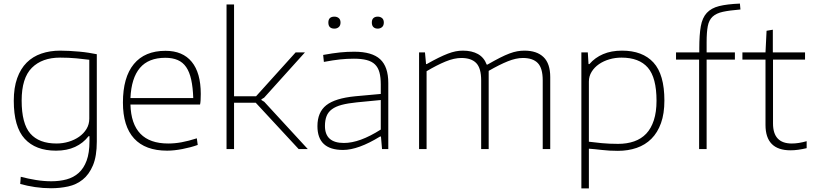

<svg xmlns="http://www.w3.org/2000/svg" viewBox="-20 -833 4542 1073"><path d="M265 219Q220 219 176 212.5Q132 206 93 195L96 155Q138 166 181.5 173Q225 180 267 180Q313 180 352 169.5Q391 159 419.5 133.5Q448 108 464 65Q480 22 480 -43V-72H475Q445 -33 399.5 -12Q354 9 293 9Q179 9 118 -57.5Q57 -124 57 -270Q57 -343 76 -396Q95 -449 129 -483Q163 -517 211 -533.5Q259 -550 316 -550Q340 -550 367.5 -548.5Q395 -547 423 -544.5Q451 -542 476 -538Q501 -534 521 -530V-42Q521 40 499.5 91Q478 142 442.5 170.5Q407 199 361 209Q315 219 265 219ZM296 -31Q331 -31 364 -41Q397 -51 422.5 -69Q448 -87 463.5 -112.5Q479 -138 479 -170V-499Q449 -503 406.5 -507Q364 -511 316 -511Q215 -511 158 -454Q101 -397 101 -271Q101 -142 149.5 -86.5Q198 -31 296 -31Z M914 9Q792 9 729.5 -59Q667 -127 667 -260Q667 -401 728 -475Q789 -549 905 -549Q1001 -549 1051.5 -487.5Q1102 -426 1102 -308Q1102 -287 1101 -272Q1100 -257 1098 -249H709Q715 -31 920 -31Q957 -31 995 -38Q1033 -45 1080 -60L1085 -23Q1046 -9 999 0Q952 9 914 9ZM904 -510Q810 -510 762 -453.5Q714 -397 709 -285H1060Q1058 -345 1048.5 -388Q1039 -431 1020.5 -458Q1002 -485 973 -497.5Q944 -510 904 -510Z M1246 -808H1288V-295H1411L1632 -540H1684L1456 -287L1441 -278V-274L1457 -264L1700 0H1649L1409 -259H1288V0H1246Z M1897 5Q1754 5 1754 -128Q1754 -206 1803.5 -245Q1853 -284 1965 -295L2108 -308V-361Q2108 -401 2100.5 -428.5Q2093 -456 2075.5 -473Q2058 -490 2029 -497.5Q2000 -505 1958 -505Q1919 -505 1881 -501Q1843 -497 1790 -487L1786 -526Q1841 -536 1880 -540Q1919 -544 1960 -544Q2059 -544 2104.5 -502Q2150 -460 2150 -369V0H2115L2109 -70H2104Q1982 5 1897 5ZM1902 -34Q1946 -34 1997 -52.5Q2048 -71 2108 -109V-274L1974 -261Q1924 -256 1890 -247Q1856 -238 1835 -222.5Q1814 -207 1805 -184Q1796 -161 1796 -129Q1796 -34 1902 -34ZM1849 -673Q1815 -673 1815 -707Q1815 -740 1849 -740Q1863 -740 1873 -732Q1883 -724 1883 -707Q1883 -690 1873 -681.5Q1863 -673 1849 -673ZM2091 -673Q2076 -673 2067 -681.5Q2058 -690 2058 -707Q2058 -724 2067 -732Q2076 -740 2091 -740Q2105 -740 2115 -732Q2125 -724 2125 -707Q2125 -690 2115 -681.5Q2105 -673 2091 -673Z M2322 -540H2355L2361 -475H2365Q2402 -496 2430.5 -510Q2459 -524 2482.5 -533Q2506 -542 2526 -546Q2546 -550 2567 -550Q2617 -550 2651 -531Q2685 -512 2700 -472H2704Q2744 -495 2773.5 -510Q2803 -525 2827 -534Q2851 -543 2871 -546.5Q2891 -550 2911 -550Q2980 -550 3017.5 -514Q3055 -478 3055 -402V0H3013V-384Q3013 -452 2985.5 -480.5Q2958 -509 2902 -509Q2864 -509 2818 -490.5Q2772 -472 2711 -437V0H2669V-384Q2669 -452 2641.5 -480.5Q2614 -509 2558 -509Q2518 -509 2469.5 -489Q2421 -469 2364 -435V0H2322Z M3229 -540H3265L3269 -475H3274Q3305 -511 3350.5 -530.5Q3396 -550 3456 -550Q3571 -550 3632 -483.5Q3693 -417 3693 -271Q3693 -198 3674 -145Q3655 -92 3620.5 -57.5Q3586 -23 3538 -6.5Q3490 10 3433 10Q3385 10 3343 5Q3301 0 3271 -2V220H3229ZM3434 -29Q3484 -29 3524 -43Q3564 -57 3591.5 -86Q3619 -115 3634 -161Q3649 -207 3649 -270Q3649 -399 3600.5 -455Q3552 -511 3453 -511Q3418 -511 3385.5 -501.5Q3353 -492 3327.5 -474.5Q3302 -457 3286.5 -432Q3271 -407 3271 -377V-41Q3300 -37 3343 -33Q3386 -29 3434 -29Z M3887 -500H3758V-540H3888V-563Q3888 -639 3896.5 -686.5Q3905 -734 3930 -761Q3955 -788 3999 -799Q4043 -810 4115 -813L4118 -780Q4057 -775 4020 -767Q3983 -759 3962.5 -740Q3942 -721 3935.5 -687Q3929 -653 3929 -598V-540H4087V-500H3929V0H3887ZM4398 7Q4258 7 4258 -135V-500H4129V-540H4258L4264 -661L4299 -667V-540H4479V-500H4300V-143Q4300 -31 4405 -31Q4443 -31 4488 -44V-5Q4438 7 4398 7Z"/></svg>

Font: Encode Sans Wide
Style: Thin
Weight: 100
Designer: Pablo Impallari, Andres Torresi
Foundry: Pablo Impallari, Andres Torresi
Version: Version 1.000; ttfautohint (v1.00) -l 8 -r 50 -G 200 -x 14 -